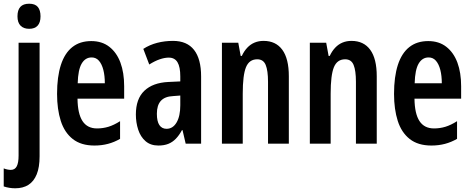

<svg xmlns="http://www.w3.org/2000/svg" viewBox="-43 -773 2534 1033"><path d="M39 240Q23 240 7.5 237.5Q-8 235 -23 230V133Q-13 137 -3 139Q7 141 15 141Q37 141 47 122Q57 103 57 64V-543H170V68Q170 127 154.5 165Q139 203 110 221.5Q81 240 39 240ZM51 -685Q51 -719 66.5 -736Q82 -753 114 -753Q146 -753 160.5 -735.5Q175 -718 175 -685Q175 -652 159.5 -635Q144 -618 114 -618Q84 -618 67.5 -635Q51 -652 51 -685Z M448 -552Q506 -552 545.5 -521Q585 -490 605 -436Q625 -382 625 -309V-242H374Q375 -161 401 -121.5Q427 -82 479 -82Q511 -82 540.5 -91Q570 -100 603 -121V-26Q572 -8 538 1Q504 10 465 10Q393 10 348.5 -25Q304 -60 284 -122.5Q264 -185 264 -268Q264 -360 284.5 -423.5Q305 -487 346 -519.5Q387 -552 448 -552ZM450 -464Q416 -464 396.5 -431Q377 -398 375 -325H521Q521 -366 513 -397Q505 -428 489.5 -446Q474 -464 450 -464Z M888 -553Q963 -553 1001 -504.5Q1039 -456 1039 -362V0H956L939 -73H936Q921 -45 903 -26.5Q885 -8 862.5 1Q840 10 809 10Q767 10 740 -13.5Q713 -37 700.5 -75.5Q688 -114 688 -157Q688 -241 733.5 -284.5Q779 -328 863 -332L927 -335V-362Q927 -413 912 -438Q897 -463 865 -463Q843 -463 816.5 -454Q790 -445 760 -426L728 -510Q762 -532 802.5 -542.5Q843 -553 888 -553ZM888 -256Q844 -254 822.5 -230.5Q801 -207 801 -161Q801 -120 814.5 -100Q828 -80 853 -80Q887 -80 907 -114Q927 -148 927 -207V-259Z M1375 -553Q1441 -553 1476 -505Q1511 -457 1511 -363V0H1399V-333Q1399 -393 1386.5 -423.5Q1374 -454 1341 -454Q1298 -454 1280.5 -411.5Q1263 -369 1263 -269V0H1151V-543H1239L1252 -472H1258Q1270 -498 1287.5 -516.5Q1305 -535 1327 -544Q1349 -553 1375 -553Z M1848 -553Q1914 -553 1949 -505Q1984 -457 1984 -363V0H1872V-333Q1872 -393 1859.5 -423.5Q1847 -454 1814 -454Q1771 -454 1753.5 -411.5Q1736 -369 1736 -269V0H1624V-543H1712L1725 -472H1731Q1743 -498 1760.5 -516.5Q1778 -535 1800 -544Q1822 -553 1848 -553Z M2261 -552Q2319 -552 2358.5 -521Q2398 -490 2418 -436Q2438 -382 2438 -309V-242H2187Q2188 -161 2214 -121.5Q2240 -82 2292 -82Q2324 -82 2353.5 -91Q2383 -100 2416 -121V-26Q2385 -8 2351 1Q2317 10 2278 10Q2206 10 2161.5 -25Q2117 -60 2097 -122.5Q2077 -185 2077 -268Q2077 -360 2097.5 -423.5Q2118 -487 2159 -519.5Q2200 -552 2261 -552ZM2263 -464Q2229 -464 2209.5 -431Q2190 -398 2188 -325H2334Q2334 -366 2326 -397Q2318 -428 2302.5 -446Q2287 -464 2263 -464Z"/></svg>

Font: Noto Sans Display ExtraCondensed SemiBold
Style: Regular
Weight: 600
Width: 2
Designer: Monotype Design Team
Foundry: Monotype Imaging Inc.
Version: Version 2.003